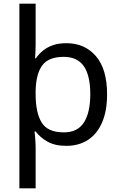

<svg xmlns="http://www.w3.org/2000/svg" viewBox="-20 -780 655 1040"><path d="M560 -269Q560 -178 532.5 -115.5Q505 -53 455.5 -21.5Q406 10 340 10Q277 10 237 -13Q197 -36 173 -68H167Q168 -61 169.5 -45Q171 -29 172 -12Q173 5 173 16V240H85V-760H173V-536Q173 -522 172 -499.5Q171 -477 170 -464H174Q190 -487 212.5 -505.5Q235 -524 266 -535Q297 -546 340 -546Q439 -546 499.5 -476Q560 -406 560 -269ZM469 -270Q469 -371 434 -421.5Q399 -472 325 -472Q243 -472 209 -426Q175 -380 173 -288V-269Q173 -170 205.5 -116.5Q238 -63 326 -63Q400 -63 434.5 -116.5Q469 -170 469 -270Z"/></svg>

Font: Noto Sans Meetei Mayek
Style: Regular
Weight: 400
Designer: Monotype Design Team and Neelakash Kshetrimayum
Foundry: Monotype Imaging Inc.
Version: Version 2.002